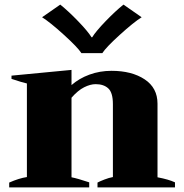

<svg xmlns="http://www.w3.org/2000/svg" viewBox="-20 -815 801 835"><path d="M163 -740 242 -795Q277 -767 319.5 -723Q362 -679 378 -653H381Q397 -679 439.5 -723Q482 -767 517 -795L596 -740Q561 -718 501 -663.5Q441 -609 425 -584H334Q318 -609 258 -663.5Q198 -718 163 -740ZM741 -22V0H404V-21Q413 -26 433.5 -34Q454 -42 471 -45V-362Q471 -412 451 -430.5Q431 -449 396 -449Q373 -449 346 -435.5Q319 -422 291 -390V-44Q317 -39 368 -22V0H20V-21Q63 -40 97 -45V-452Q78 -456 30 -472V-486L291 -511V-445Q324 -474 369 -490.5Q414 -507 465 -507Q553 -507 609 -470Q665 -433 665 -364V-44Q713 -35 741 -22Z"/></svg>

Font: Trirong Black
Style: Regular
Weight: 900
Designer: Katatrad Team
Foundry: CadsonDemak
Version: Version 1.001